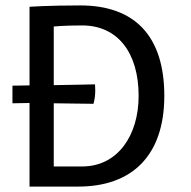

<svg xmlns="http://www.w3.org/2000/svg" viewBox="-20 -688 705 708"><path d="M88.9 0H269C464.4 0 585.9 -111.8 585.9 -334.5C585.9 -557.1 475.1 -668 275.9 -668C161.6 -668 88.9 -663.1 88.9 -663.1V-373H80.6L25.9 -372.1V-307.1L80.6 -308.1H88.9ZM178.2 -74.2V-307.1C249 -306.2 324.7 -305.2 324.7 -305.2C335 -340.8 330.1 -377 330.1 -377C330.1 -377 251.5 -375 178.2 -374V-590.3C178.2 -590.3 215.8 -594.2 283.2 -594.2C413.6 -594.2 491.2 -494.1 491.2 -334.5C491.2 -188 413.6 -74.2 283.2 -74.2Z"/></svg>

Font: Basic
Style: Regular
Weight: 400
Designer: Magnus Gaarde
Foundry: Magnus Gaarde
Version: Version 1.001